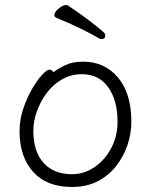

<svg xmlns="http://www.w3.org/2000/svg" viewBox="-20 -730 602 766"><path d="M400 -589Q400 -574 385 -574Q381 -574 375 -577Q341 -597 298.5 -617.5Q256 -638 205 -659Q197 -662 197 -670Q197 -682 214 -696Q231 -710 244 -710Q247 -710 251 -708Q289 -683 328 -654Q367 -625 394 -601Q400 -595 400 -589ZM193 -442Q213 -457 241.5 -470.5Q270 -484 312 -484Q397 -484 450.5 -421Q504 -358 504 -245Q504 -197 488.5 -151Q473 -105 443 -67Q413 -29 369 -6.5Q325 16 267 16Q167 16 112.5 -44Q58 -104 58 -207Q58 -252 72.5 -295.5Q87 -339 107.5 -374.5Q128 -410 147.5 -431Q167 -452 177 -452Q188 -452 193 -442ZM267 -35Q316 -35 357.5 -63.5Q399 -92 424 -139.5Q449 -187 449 -245Q449 -329 412 -381.5Q375 -434 306 -434Q264 -434 228.5 -414Q193 -394 167.5 -360.5Q142 -327 127.5 -287Q113 -247 113 -208Q113 -125 154 -80Q195 -35 267 -35Z"/></svg>

Font: Moon Stars Kai T HW Light
Style: Regular
Weight: 300
Designer: GuiWonder
Version: Version 1.101